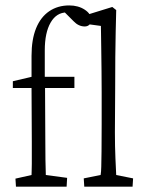

<svg xmlns="http://www.w3.org/2000/svg" viewBox="-20 -702 552 722"><path d="M230.5 0H40L38.1 -30.3L98.6 -43.9Q98.6 -51.8 99.1 -61.5Q99.6 -71.3 99.6 -85.9Q99.6 -100.6 99.6 -120.6Q99.6 -140.6 99.6 -168.9L98.6 -371.1V-492.2Q98.6 -553.7 115.7 -595.7Q132.8 -637.7 165 -659.7Q197.3 -681.6 240.2 -681.6Q274.4 -681.6 298.8 -665.5Q323.2 -649.4 323.2 -627Q323.2 -616.2 316.4 -609.4Q309.6 -602.5 298.8 -602.5Q275.4 -602.5 256.8 -622.1L217.8 -661.1L231.4 -655.3Q192.4 -655.3 170.4 -617.2Q148.4 -579.1 148.4 -512.7V-413.1L149.4 -371.1L150.4 -178.7Q150.4 -139.6 150.9 -101.1Q151.4 -62.5 152.3 -43.9L232.4 -33.2ZM28.3 -371.1V-396.5L98.6 -413.1H178.7H259.8V-371.1ZM296.9 0 294.9 -31.2 358.4 -43.9Q360.4 -55.7 360.8 -75.2Q361.3 -94.7 361.8 -132.3Q362.3 -169.9 362.3 -234.4V-355.5Q362.3 -393.6 361.8 -435.1Q361.3 -476.6 360.8 -513.7Q360.4 -550.8 359.9 -575.7Q359.4 -600.6 359.4 -604.5L287.1 -614.3L285.2 -639.6L402.3 -675.8L417 -664.1Q416 -622.1 415 -580.6Q414.1 -539.1 413.6 -488.3Q413.1 -437.5 413.1 -368.2L412.1 -204.1Q412.1 -151.4 414.1 -106Q416 -60.5 417 -43.9L480.5 -31.2L478.5 0Z"/></svg>

Font: Crimson Pro ExtraLight
Style: Regular
Weight: 250
Designer: Jacques Le Bailly
Foundry: Baron von Fonthausen
Version: Version 1.003